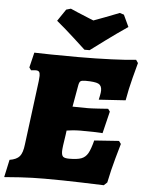

<svg xmlns="http://www.w3.org/2000/svg" viewBox="-80 -943 763 1001"><g transform="rotate(5 301.5 -442.5)"><path d="M309 -115Q351 -115 372.5 -123Q394 -131 406.5 -152.5Q419 -174 431 -221L560 -230L571 -215Q566 -198 549 -137.5Q532 -77 518 -9L501 7Q474 6 380 3Q286 0 190 0Q126 0 62 4Q-2 8 -20 10L0 -82Q37 -88 52.5 -106.5Q68 -125 73 -170L116 -505Q118 -527 118 -532Q118 -547 113 -553Q108 -559 96 -559Q88 -559 80.5 -558Q73 -557 71 -557L61 -571L80 -650Q103 -649 169.5 -648Q236 -647 310 -647Q400 -647 485.5 -650.5Q571 -654 612 -659L623 -643Q618 -625 602 -564Q586 -503 576 -444L436 -435Q437 -440 440.5 -456.5Q444 -473 444 -484Q444 -510 426 -518.5Q408 -527 358 -527Q339 -527 332.5 -522Q326 -517 323 -500L303 -387L382 -386Q400 -386 438 -388.5Q476 -391 489 -392L499 -378L471 -263Q459 -264 426 -265Q393 -266 356 -266Q333 -266 310.5 -263.5Q288 -261 283 -260L280 -237Q269 -169 269 -151Q269 -129 277.5 -122Q286 -115 309 -115ZM366 -688H339Q325 -701 277.5 -744.5Q230 -788 184 -826L226 -888L250 -895Q269 -886 352 -852L372 -844Q422 -862 506 -895L528 -888L557 -826Q501 -788 442 -744.5Q383 -701 366 -688Z"/></g></svg>

Font: Alegreya Black
Style: Italic
Weight: 900
Italic angle: -7°
Designer: Juan Pablo del Peral
Foundry: Huerta Tipografica
Version: Version 2.007; ttfautohint (v1.6)